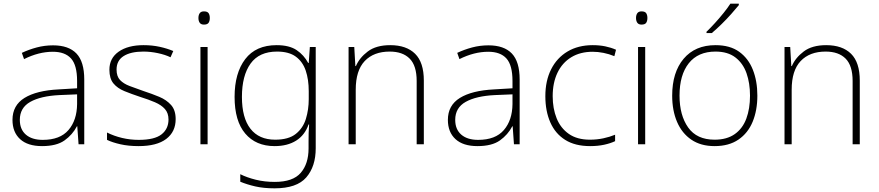

<svg xmlns="http://www.w3.org/2000/svg" viewBox="-20 -786 4787 1046"><path d="M269 -539Q354 -539 396.5 -494.5Q439 -450 439 -353V0H408L401 -98H399Q375 -52 331.5 -21Q288 10 209 10Q131 10 89.5 -28Q48 -66 48 -133Q48 -212 113.5 -252.5Q179 -293 300 -299L400 -305V-345Q400 -431 367 -467.5Q334 -504 268 -504Q191 -504 111 -464L99 -498Q137 -516 180 -527.5Q223 -539 269 -539ZM304 -268Q202 -263 145 -231Q88 -199 88 -133Q88 -81 121 -52.5Q154 -24 213 -24Q307 -24 353 -77.5Q399 -131 400 -219V-272Z M937 -137Q937 -68 885.5 -29Q834 10 735 10Q680 10 636 0Q592 -10 563 -24V-64Q601 -45 645 -34.5Q689 -24 736 -24Q822 -24 860 -54Q898 -84 898 -135Q898 -170 878.5 -192Q859 -214 824 -229Q789 -244 744 -258Q696 -274 658 -289.5Q620 -305 598 -331.5Q576 -358 576 -406Q576 -469 626.5 -504.5Q677 -540 762 -540Q809 -540 850 -531Q891 -522 924 -508L909 -474Q880 -488 840 -496.5Q800 -505 761 -505Q692 -505 653.5 -480.5Q615 -456 615 -407Q615 -370 634 -350Q653 -330 686 -317.5Q719 -305 762 -290Q808 -275 847.5 -258.5Q887 -242 912 -214Q937 -186 937 -137Z M1091 -724Q1110 -724 1116.5 -714Q1123 -704 1123 -688Q1123 -672 1116.5 -662Q1110 -652 1091 -652Q1075 -652 1068 -662Q1061 -672 1061 -688Q1061 -704 1068 -714Q1075 -724 1091 -724ZM1111 -530V0H1072V-530Z M1487 -540Q1556 -540 1596 -513Q1636 -486 1659 -443H1662L1668 -530H1700V22Q1700 121 1648.5 180.5Q1597 240 1476 240Q1416 240 1370.5 229.5Q1325 219 1289 204V163Q1325 181 1373 193Q1421 205 1477 205Q1576 205 1618.5 155.5Q1661 106 1661 23V-15Q1661 -40 1661.5 -61.5Q1662 -83 1664 -108H1661Q1641 -50 1593.5 -20Q1546 10 1476 10Q1374 10 1316 -58.5Q1258 -127 1258 -258Q1258 -388 1316 -464Q1374 -540 1487 -540ZM1489 -505Q1392 -505 1345 -439.5Q1298 -374 1298 -258Q1298 -144 1344.5 -84.5Q1391 -25 1479 -25Q1552 -25 1591.5 -56.5Q1631 -88 1646.5 -138.5Q1662 -189 1662 -246V-289Q1662 -353 1645.5 -401.5Q1629 -450 1591.5 -477.5Q1554 -505 1489 -505Z M2106 -540Q2194 -540 2241.5 -493Q2289 -446 2289 -347V0H2250V-345Q2250 -428 2212 -466.5Q2174 -505 2103 -505Q2016 -505 1967 -453.5Q1918 -402 1918 -297V0H1879V-530H1910L1916 -426H1919Q1938 -471 1983.5 -505.5Q2029 -540 2106 -540Z M2641 -539Q2726 -539 2768.5 -494.5Q2811 -450 2811 -353V0H2780L2773 -98H2771Q2747 -52 2703.5 -21Q2660 10 2581 10Q2503 10 2461.5 -28Q2420 -66 2420 -133Q2420 -212 2485.5 -252.5Q2551 -293 2672 -299L2772 -305V-345Q2772 -431 2739 -467.5Q2706 -504 2640 -504Q2563 -504 2483 -464L2471 -498Q2509 -516 2552 -527.5Q2595 -539 2641 -539ZM2676 -268Q2574 -263 2517 -231Q2460 -199 2460 -133Q2460 -81 2493 -52.5Q2526 -24 2585 -24Q2679 -24 2725 -77.5Q2771 -131 2772 -219V-272Z M3195 10Q3113 10 3059 -24Q3005 -58 2978 -119.5Q2951 -181 2951 -262Q2951 -346 2982.5 -408.5Q3014 -471 3072 -505.5Q3130 -540 3209 -540Q3246 -540 3277.5 -533.5Q3309 -527 3336 -515L3327 -480Q3298 -492 3267.5 -498Q3237 -504 3209 -504Q3141 -504 3092 -474Q3043 -444 3017 -389.5Q2991 -335 2991 -262Q2991 -195 3012.5 -141.5Q3034 -88 3079 -56.5Q3124 -25 3194 -25Q3232 -25 3267 -32.5Q3302 -40 3331 -52V-17Q3306 -5 3271.5 2.5Q3237 10 3195 10Z M3475 -724Q3494 -724 3500.5 -714Q3507 -704 3507 -688Q3507 -672 3500.5 -662Q3494 -652 3475 -652Q3459 -652 3452 -662Q3445 -672 3445 -688Q3445 -704 3452 -714Q3459 -724 3475 -724ZM3495 -530V0H3456V-530Z M4106 -265Q4106 -185 4080.5 -123Q4055 -61 4003 -25.5Q3951 10 3873 10Q3798 10 3746.5 -25Q3695 -60 3668.5 -122Q3642 -184 3642 -265Q3642 -392 3704.5 -466Q3767 -540 3878 -540Q3957 -540 4007 -504Q4057 -468 4081.5 -406Q4106 -344 4106 -265ZM3682 -265Q3682 -158 3729 -91.5Q3776 -25 3873 -25Q3940 -25 3983 -55.5Q4026 -86 4046 -140Q4066 -194 4066 -265Q4066 -333 4047 -387Q4028 -441 3986.5 -473Q3945 -505 3878 -505Q3783 -505 3732.5 -441.5Q3682 -378 3682 -265ZM4005 -758Q3988 -737 3963.5 -709.5Q3939 -682 3911 -654.5Q3883 -627 3858 -606H3829V-613Q3850 -633 3875 -660.5Q3900 -688 3922.5 -716Q3945 -744 3959 -766H4005Z M4481 -540Q4569 -540 4616.5 -493Q4664 -446 4664 -347V0H4625V-345Q4625 -428 4587 -466.5Q4549 -505 4478 -505Q4391 -505 4342 -453.5Q4293 -402 4293 -297V0H4254V-530H4285L4291 -426H4294Q4313 -471 4358.5 -505.5Q4404 -540 4481 -540Z"/></svg>

Font: Noto Sans Khmer UI ExtraLight
Style: Regular
Weight: 200
Designer: Danh Hong and the Monotype Design Team
Foundry: Monotype Imaging Inc.
Version: Version 2.002; ttfautohint (v1.8.4.7-5d5b)